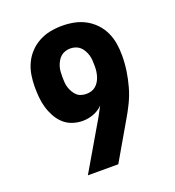

<svg xmlns="http://www.w3.org/2000/svg" viewBox="-135 -849 869 955"><g transform="rotate(-20 300.0 -371.5)"><path d="M167 0 315 -253Q322 -266 329 -279Q336 -292 343 -305Q322 -284 294 -273.5Q266 -263 236 -263Q209 -263 182.5 -272Q156 -281 136 -299.5Q116 -318 102.5 -343Q89 -368 81.5 -394Q74 -420 71.5 -447.5Q69 -475 69 -503Q69 -535 74 -566Q79 -597 92.5 -626Q106 -655 128 -678Q150 -701 178 -716Q206 -731 237 -737Q268 -743 300 -743Q332 -743 363 -737Q394 -731 422 -716Q450 -701 472 -678Q494 -655 507.5 -626Q521 -597 526 -566Q531 -535 531 -503Q531 -462 525 -421.5Q519 -381 508 -341.5Q497 -302 479 -265Q461 -228 440 -193L328 0ZM300 -383Q313 -383 326 -387Q339 -391 349 -399.5Q359 -408 366 -419.5Q373 -431 377 -443.5Q381 -456 383 -469Q385 -482 385 -496V-503Q385 -517 384 -531Q383 -545 379 -558Q375 -571 368 -583.5Q361 -596 351 -605Q341 -614 327.5 -618.5Q314 -623 300 -623Q286 -623 272.5 -618.5Q259 -614 249 -605Q239 -596 232 -583.5Q225 -571 221 -558Q217 -545 216 -531Q215 -517 215 -503Q215 -489 216 -475Q217 -461 221 -448Q225 -435 232 -422.5Q239 -410 249 -400.5Q259 -391 272.5 -387Q286 -383 300 -383Z"/></g></svg>

Font: Iosevka Heavy Extended
Style: Regular
Weight: 900
Width: 7
Monospace: yes
Designer: Belleve Invis
Foundry: Belleve Invis
Version: Version 32.5.0; ttfautohint (v1.8.4)